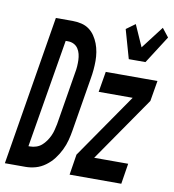

<svg xmlns="http://www.w3.org/2000/svg" viewBox="-128 -854 843 929"><g transform="rotate(10 294.0 -389.0)"><path d="M-42 0 79 -735H161Q183 -735 204.5 -730Q226 -725 242.5 -713Q259 -701 270.5 -684Q282 -667 289.5 -647.5Q297 -628 300.5 -606.5Q304 -585 304 -563.5Q304 -542 302 -519.5Q300 -497 296 -475L253 -214Q249 -189 242.5 -164Q236 -139 224 -114.5Q212 -90 195.5 -68.5Q179 -47 156.5 -30.5Q134 -14 109 -7Q84 0 59 0ZM56 -101H64Q79 -101 94 -106Q109 -111 120.5 -121Q132 -131 141.5 -144.5Q151 -158 157.5 -172.5Q164 -187 167.5 -201.5Q171 -216 174 -230L217 -492Q220 -507 221 -522.5Q222 -538 221.5 -553Q221 -568 217.5 -582.5Q214 -597 206 -609Q198 -621 185 -627.5Q172 -634 157 -634H145ZM461 -600 421 -741 465 -773 512 -667 597 -778 630 -736 543 -600ZM276 0 292 -101 512 -419H345L362 -520H616L599 -419L379 -101H546L530 0Z"/></g></svg>

Font: Iosevka Extended Oblique
Style: Bold
Weight: 700
Width: 7
Italic angle: -9°
Monospace: yes
Designer: Belleve Invis
Foundry: Belleve Invis
Version: Version 32.5.0; ttfautohint (v1.8.4)